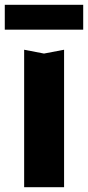

<svg xmlns="http://www.w3.org/2000/svg" viewBox="-38 -783 368 803"><path d="M-18 -659V-763H310V-659ZM63 -575 146 -559 230 -575V0H63Z"/></svg>

Font: Unbounded Medium
Style: Regular
Weight: 500
Designer: Luke Prowse, Jean-Baptiste Morizot, Fátima Lázaro, Florian Runge
Foundry: NaN
Version: Version 1.700